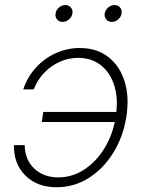

<svg xmlns="http://www.w3.org/2000/svg" viewBox="-20 -748 591 779"><path d="M210 11.7Q130.4 11.7 82.8 -35.9Q35.2 -83.5 36.6 -159.2H80.1Q81.1 -99.6 119.1 -64Q157.2 -28.3 216.8 -28.3Q271 -28.3 317.9 -57.6Q364.7 -86.9 398.2 -137.5Q431.6 -188 445.8 -252.9H149.4L155.8 -293.9H452.1Q459 -358.4 441.4 -408Q423.8 -457.5 386.7 -485.4Q349.6 -513.2 296.9 -513.2Q255.9 -513.2 219.7 -496.1Q183.6 -479 156.7 -450Q129.9 -420.9 117.2 -385.3H74.2Q90.8 -435.1 125.2 -473.1Q159.7 -511.2 206.1 -532.2Q252.4 -553.2 303.7 -553.2Q373 -553.2 419.9 -516.4Q466.8 -479.5 486.1 -415.8Q505.4 -352.1 492.2 -271Q478.5 -189.9 438.2 -126Q397.9 -62 338.9 -25.1Q279.8 11.7 210 11.7ZM233.9 -659.2Q219.7 -659.2 211.4 -669.2Q203.1 -679.2 205.6 -693.4Q207.5 -707.5 219.2 -717.5Q231 -727.5 245.1 -727.5Q259.3 -727.5 267.6 -717.5Q275.9 -707.5 273.9 -693.4Q271.5 -679.2 259.8 -669.2Q248 -659.2 233.9 -659.2ZM433.6 -659.2Q419.4 -659.2 411.1 -669.2Q402.8 -679.2 404.8 -693.4Q407.2 -707.5 418.9 -717.5Q430.7 -727.5 444.8 -727.5Q459 -727.5 467.3 -717.5Q475.6 -707.5 473.1 -693.4Q471.2 -679.2 459.5 -669.2Q447.8 -659.2 433.6 -659.2Z"/></svg>

Font: Inter Extra Light
Style: Italic
Weight: 200
Italic angle: -9.39999°
Designer: Rasmus Andersson
Foundry: rsms
Version: Version 4.000;git-3c8e0fc